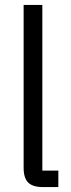

<svg xmlns="http://www.w3.org/2000/svg" viewBox="-20 -760 287 780"><path d="M154 0Q113 0 94.5 -18.5Q76 -37 76 -78V-740H152V-67H217V0Z"/></svg>

Font: IBM Plex Sans Condensed
Style: Regular
Weight: 400
Width: 3
Designer: Mike Abbink, Paul van der Laan, Pieter van Rosmalen
Foundry: Bold Monday
Version: Version 1.1